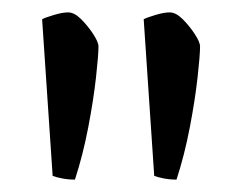

<svg xmlns="http://www.w3.org/2000/svg" viewBox="-20 -725 393 310"><path d="M101 -435Q90 -435 80 -437Q70 -439 65 -441L48 -694Q54 -697 67.5 -701Q81 -705 90 -705Q100 -705 111 -694Q122 -683 130.5 -670Q139 -657 139 -650Q139 -636 135 -600Q131 -564 122.5 -519.5Q114 -475 101 -435ZM265 -435Q254 -435 244 -437Q234 -439 229 -441L212 -694Q218 -697 231.5 -701Q245 -705 254 -705Q264 -705 275 -694Q286 -683 294.5 -670Q303 -657 303 -650Q303 -636 299 -600Q295 -564 286.5 -519.5Q278 -475 265 -435Z"/></svg>

Font: Texturina 12pt
Style: Regular
Weight: 400
Designer: Guillermo Torres Carreño
Foundry: Omnibus-Type
Version: Version 1.002